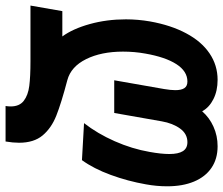

<svg xmlns="http://www.w3.org/2000/svg" viewBox="-119 -522 802 690"><g transform="rotate(90 282.0 -177.0)"><path d="M319.5 185.5Q319.5 154 299.2 138.5Q279 123 245.8 118.8Q212.5 114.5 157 114.5H-43L-23 0H68Q40.5 -37.5 23.5 -98.5Q6.5 -159.5 6.5 -228.5Q6.5 -271.5 14 -315Q27.5 -390.5 56.8 -445.2Q86 -500 128.8 -529Q171.5 -558 224 -558Q263.5 -558 293.2 -543Q323 -528 337 -502.5Q359.5 -528.5 392.2 -543.2Q425 -558 462.5 -558Q508 -558 540.2 -536Q572.5 -514 589.5 -473.2Q606.5 -432.5 606.5 -377Q606.5 -338.5 599.5 -300.5Q588 -235 565.5 -173.8Q543 -112.5 512.5 -70.5L379.5 -78Q417 -126 444.5 -188.2Q472 -250.5 483 -314Q490.5 -355.5 490.5 -384.5Q490.5 -417 480.2 -433.2Q470 -449.5 448 -449.5Q418 -449.5 399 -423.2Q380 -397 373 -357L343 -186.5H225.5L257 -366Q261 -390 261 -406Q261 -427.5 253.8 -438.5Q246.5 -449.5 230 -449.5Q193 -449.5 167.5 -409.8Q142 -370 129.5 -298Q122.5 -259.5 122.5 -218Q122.5 -140 149.5 -85.5Q176.5 -31 225 -18Q308.5 4 353 21.8Q397.5 39.5 423.8 71Q450 102.5 450 155.5Q450 177 445.5 204H318Q319.5 194.5 319.5 185.5Z"/></g></svg>

Font: JuliaMono BoldItalic
Style: Regular
Weight: 700
Italic angle: -9°
Monospace: yes
Designer: cormullion
Foundry: corm
Version: Version 0.049; ttfautohint (v1.8.4)